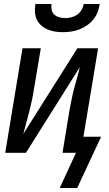

<svg xmlns="http://www.w3.org/2000/svg" viewBox="-20 -760 540 955"><path d="M293 -600Q273 -600 253.5 -603Q234 -606 216.5 -613.5Q199 -621 185 -633.5Q171 -646 163 -663Q155 -680 154 -700Q153 -720 156 -740H236Q234 -725 237 -710.5Q240 -696 250.5 -687Q261 -678 275.5 -674Q290 -670 305 -670Q320 -670 335.5 -674Q351 -678 364 -687Q377 -696 385.5 -710.5Q394 -725 396 -740H476Q473 -720 465.5 -700Q458 -680 444 -663Q430 -646 412 -633.5Q394 -621 374 -613.5Q354 -606 333.5 -603Q313 -600 293 -600ZM277 175 358 0H291L325 -208Q330 -235 335.5 -262.5Q341 -290 348 -317Q355 -344 363 -371.5Q371 -399 377 -426L109 0H6L92 -520H183L148 -312Q144 -285 138 -257.5Q132 -230 125 -203Q118 -176 110.5 -148.5Q103 -121 96 -94L365 -520H468L395 -80H483L364 175Z"/></svg>

Font: Iosevka SS04 Medium Oblique
Style: Regular
Weight: 500
Italic angle: -9°
Monospace: yes
Designer: Belleve Invis
Foundry: Belleve Invis
Version: Version 19.0.0; ttfautohint (v1.8.4)